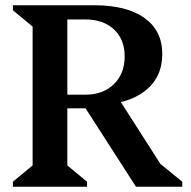

<svg xmlns="http://www.w3.org/2000/svg" viewBox="-20 -710 725 730"><path d="M29 0V-19L104 -81V-609L29 -671V-690H236V-81L311 -19V0ZM497 0 290 -322 419 -354 637 -13 548 -121 673 -19V0ZM167 -298V-350H305Q372 -350 413 -390Q454 -430 454 -496Q454 -560 413.5 -598Q373 -636 305 -636H159V-690H339Q462 -690 529.5 -641.5Q597 -593 597 -505Q597 -414 529 -362.5Q461 -311 341 -311H335V-298Z"/></svg>

Font: Platypi Light Medium
Style: Regular
Weight: 500
Version: Version 1.200